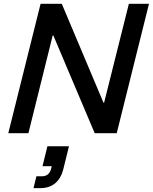

<svg xmlns="http://www.w3.org/2000/svg" viewBox="-20 -695 798 1002"><path d="M589.2 0H474.2L258.3 -510H255L128.3 0H23.3L191.7 -675H302.5L520 -159.2H523.3L652.5 -675H757.5ZM155 286.7 170 225H198.3Q236.7 225 246.7 185.8L250 172.5H201.7L227.5 68.3H340L309.2 192.5Q297.5 236.7 267.5 261.7Q237.5 286.7 191.7 286.7Z"/></svg>

Font: Funnel Sans Medium
Style: Italic
Weight: 500
Italic angle: -14.036°
Version: Version 1.000; Beta; Release 5; Build 24; ttfautohint (v1.8.